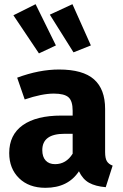

<svg xmlns="http://www.w3.org/2000/svg" viewBox="-20 -880 586 917"><path d="M150 -860 247 -663 166 -625 44 -807ZM326 -860 414 -663 331 -630 218 -810ZM482 -154Q482 -124 490.5 -110Q499 -96 518 -89L485 14Q436 10 405.5 -7Q375 -24 357 -62Q305 17 197 17Q118 17 71 -29Q24 -75 24 -149Q24 -236 88.5 -282Q153 -328 273 -328H327V-351Q327 -398 307 -415.5Q287 -433 237 -433Q180 -433 98 -405L62 -509Q167 -548 262 -548Q376 -548 429 -501Q482 -454 482 -360ZM243 -96Q296 -96 327 -146V-241H288Q182 -241 182 -163Q182 -131 198 -113.5Q214 -96 243 -96Z"/></svg>

Font: Fira Sans
Style: Bold
Weight: 700
Designer: bBox Type GmbH & Carrois Corporate GbR & Edenspiekermann AG
Foundry: bBox Type GmbH & Carrois Corporate GbR & Edenspiekermann AG
Version: Version 4.301;PS 004.301;hotconv 1.0.88;makeotf.lib2.5.64775